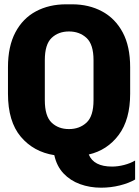

<svg xmlns="http://www.w3.org/2000/svg" viewBox="-20 -716 647 891"><path d="M449 155Q397 155 351.5 138.5Q306 122 274.5 88.5Q243 55 232 4Q136 -11 76.5 -81.5Q17 -152 17 -281V-404Q17 -501 51.5 -566Q86 -631 147 -663.5Q208 -696 287 -696H314Q393 -696 454 -663Q515 -630 549.5 -565.5Q584 -501 584 -404V-281Q584 -161 531 -90Q478 -19 392 1Q415 57 500 57Q527 57 556 49.5Q585 42 607 29V117Q578 134 536 144.5Q494 155 449 155ZM300 -117Q349 -117 381.5 -147Q414 -177 414 -251V-437Q414 -510 381.5 -540Q349 -570 300 -570Q251 -570 219.5 -540Q188 -510 188 -437V-251Q188 -177 219.5 -147Q251 -117 300 -117Z"/></svg>

Font: Chivo Mono
Style: Bold
Weight: 700
Monospace: yes
Designer: Hector Gatti
Foundry: Omnibus-Type
Version: Version 1.008; ttfautohint (v1.8.4.7-5d5b)